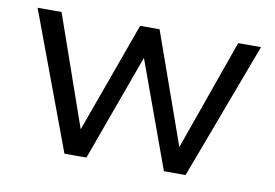

<svg xmlns="http://www.w3.org/2000/svg" viewBox="-58 -567 941 658"><g transform="rotate(10 412.5 -238.0)"><path d="M201 0H277.5L433.3 -428.4H391.2L547.1 0H622.5L801 -476.5H721.6L573.5 -58.8H596.1L448 -476.5H380.4L229.4 -58.8H252.9L106.9 -476.5H23.5Z"/></g></svg>

Font: LL Pando Sans
Style: Regular
Weight: 400
Designer: Joshua Smith
Foundry: Joshua Smith
Version: Version 1.000;Glyphs 3.2.1 (3258)